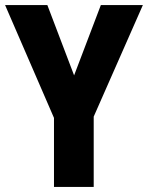

<svg xmlns="http://www.w3.org/2000/svg" viewBox="-20 -734 581 754"><path d="M271 -438 376 -714H541L348 -276V0H192V-271L0 -714H166Z"/></svg>

Font: Noto Sans Gujarati UI Condensed ExtraBold
Style: Regular
Weight: 800
Width: 3
Designer: Jelle Bosma - Monotype Design Team, Universal Thirst
Foundry: Monotype Imaging Inc.
Version: Version 2.106; ttfautohint (v1.8.4.7-5d5b)